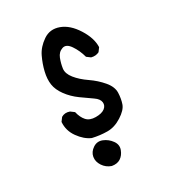

<svg xmlns="http://www.w3.org/2000/svg" viewBox="-119 -593 737 816"><g transform="rotate(-20 250.0 -185.0)"><path d="M248 130.9Q222.7 127 205.1 108.4Q187.5 89.8 187.5 67.4Q187.5 44.9 206.1 27.3Q224.6 9.8 249.5 15.1Q274.4 20.5 293 38.6Q311.5 56.6 307.1 80.1Q302.7 103.5 288.1 117.2Q273.4 130.9 248 130.9ZM209 -9.8Q175.8 -17.6 145.5 -47.4Q115.2 -77.1 111.3 -118.2L121.1 -137.7Q136.7 -151.4 160.2 -147.5L179.7 -137.7Q191.4 -110.4 209 -96.7Q226.6 -83 255.4 -87.9Q284.2 -92.8 296.9 -106.4Q309.6 -120.1 304.7 -136.7Q299.8 -153.3 275.9 -164.1Q252 -174.8 217.8 -191.4Q183.6 -208 158.2 -232.4Q132.8 -256.8 124 -283.2Q115.2 -309.6 117.2 -343.8Q119.1 -377.9 128.9 -413.1Q138.7 -448.2 168.9 -477.5Q199.2 -506.8 242.7 -499Q286.1 -491.2 325.2 -448.2Q364.3 -405.3 370.1 -362.3L360.4 -342.8Q344.7 -331.1 323.2 -333L303.7 -342.8Q288.1 -376 265.1 -399.4Q242.2 -422.9 222.7 -412.1Q203.1 -401.4 198.2 -377Q193.4 -352.5 194.3 -329.1Q195.3 -305.7 219.7 -284.2Q244.1 -262.7 280.8 -246.1Q317.4 -229.5 346.7 -205.1Q376 -180.7 379.9 -152.3Q383.8 -124 379.9 -99.6Q376 -75.2 345.7 -47.4Q315.4 -19.5 280.8 -13.7Q246.1 -7.8 209 -9.8Z"/></g></svg>

Font: JasonHandwriting2
Style: Regular
Weight: 400
Version: Version 1.05.10